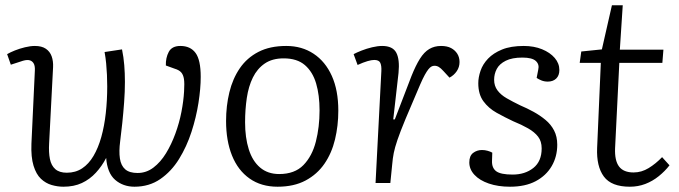

<svg xmlns="http://www.w3.org/2000/svg" viewBox="-20 -693 2571 727"><path d="M442 -506Q448 -477 450.5 -446.5Q453 -416 453 -383Q453 -346 450 -305.5Q447 -265 443 -227Q439 -189 435 -158Q430 -120 434 -93Q438 -66 454 -52Q470 -38 501 -38Q534 -38 561 -58.5Q588 -79 608.5 -112.5Q629 -146 644 -187Q659 -228 667 -269.5Q675 -311 677 -347Q679 -378 676.5 -394Q674 -410 666 -419Q658 -428 641 -433L608 -445Q607 -474 619 -496.5Q631 -519 663 -519Q701 -519 720.5 -492.5Q740 -466 740 -402Q740 -358 731.5 -303.5Q723 -249 705 -193.5Q687 -138 658 -91Q629 -44 587 -15Q545 14 489 14Q468 14 449.5 7.5Q431 1 416 -12Q401 -25 392.5 -46Q384 -67 382 -95Q366 -64 343 -39Q320 -14 290 0Q260 14 220 14Q198 14 175.5 7.5Q153 1 135 -16Q117 -33 107 -65.5Q97 -98 99 -149L112 -426Q113 -445 106.5 -454.5Q100 -464 88.5 -465.5Q77 -467 58 -460L21 -448L7 -488Q19 -495 36.5 -502Q54 -509 74.5 -514Q95 -519 112 -519Q138 -519 153.5 -508.5Q169 -498 175.5 -480Q182 -462 181 -439L166 -150Q164 -116 169 -91Q174 -66 189.5 -52.5Q205 -39 233 -39Q266 -39 291 -55.5Q316 -72 334 -102.5Q352 -133 363.5 -174Q375 -215 380.5 -264Q386 -313 386 -366Q386 -388 385 -409.5Q384 -431 382 -452.5Q380 -474 376 -496Z M1031 14Q969 14 925 -17Q881 -48 858.5 -104Q836 -160 836 -235Q836 -292 848.5 -343.5Q861 -395 888 -434.5Q915 -474 958.5 -496.5Q1002 -519 1064 -519Q1123 -519 1167.5 -489.5Q1212 -460 1236.5 -405.5Q1261 -351 1261 -274Q1261 -217 1248.5 -165Q1236 -113 1208.5 -73Q1181 -33 1137 -9.5Q1093 14 1031 14ZM1037 -34Q1096 -34 1129 -68Q1162 -102 1176 -157Q1190 -212 1190 -275Q1190 -333 1177 -377Q1164 -421 1134.5 -446.5Q1105 -472 1054 -472Q1011 -472 982.5 -452.5Q954 -433 937.5 -399.5Q921 -366 914.5 -322Q908 -278 908 -230Q908 -172 922 -127.5Q936 -83 965 -58.5Q994 -34 1037 -34Z M1424 -424Q1425 -444 1420 -455Q1415 -466 1397 -466Q1387 -466 1371.5 -461.5Q1356 -457 1334 -447L1319 -488Q1330 -494 1349 -501.5Q1368 -509 1389 -514Q1410 -519 1427 -519Q1467 -519 1480.5 -493.5Q1494 -468 1489 -417L1469 -241H1475L1538 -405Q1554 -445 1570 -470.5Q1586 -496 1605.5 -507.5Q1625 -519 1650 -519Q1673 -519 1688 -511Q1703 -503 1711.5 -489.5Q1720 -476 1720 -458Q1720 -439 1709.5 -423.5Q1699 -408 1682 -399L1659 -424Q1649 -435 1641.5 -439.5Q1634 -444 1625 -444Q1619 -444 1613.5 -441Q1608 -438 1602 -430.5Q1596 -423 1588.5 -409.5Q1581 -396 1571 -373Q1536 -292 1515.5 -242.5Q1495 -193 1485 -163.5Q1475 -134 1471 -114Q1467 -94 1465 -70L1458 0H1402Z M1921 -32Q1968 -32 1999.5 -57Q2031 -82 2031 -131Q2031 -158 2017.5 -175.5Q2004 -193 1979.5 -207Q1955 -221 1923 -234Q1891 -249 1860.5 -266Q1830 -283 1810.5 -309.5Q1791 -336 1791 -378Q1791 -400 1799.5 -425Q1808 -450 1828 -471Q1848 -492 1881 -505.5Q1914 -519 1963 -519Q2002 -519 2032.5 -506.5Q2063 -494 2080.5 -473.5Q2098 -453 2098 -428Q2098 -407 2086 -395.5Q2074 -384 2054 -384Q2041 -384 2030 -388.5Q2019 -393 2012 -398L2018 -429Q2023 -449 2009 -462Q1995 -475 1958 -475Q1919 -475 1895 -463Q1871 -451 1861 -432Q1851 -413 1851 -391Q1851 -368 1863.5 -351Q1876 -334 1898.5 -321Q1921 -308 1950 -294Q1976 -283 2000.5 -269.5Q2025 -256 2045.5 -239Q2066 -222 2078 -199Q2090 -176 2090 -145Q2090 -100 2069 -64Q2048 -28 2008.5 -7Q1969 14 1911 14Q1866 14 1831 2Q1796 -10 1776.5 -31Q1757 -52 1757 -78Q1757 -103 1771.5 -114Q1786 -125 1805 -125Q1816 -125 1826.5 -122Q1837 -119 1844 -115L1843 -84Q1842 -57 1859 -44.5Q1876 -32 1921 -32Z M2181 -498 2259 -506 2297 -673H2338L2327 -505H2492L2488 -455H2325L2309 -132Q2307 -85 2324 -62.5Q2341 -40 2379 -40Q2409 -40 2436 -56.5Q2463 -73 2487 -98L2515 -67Q2498 -45 2474.5 -26Q2451 -7 2423.5 3.5Q2396 14 2365 14Q2295 14 2266.5 -24.5Q2238 -63 2241 -133L2255 -455H2175Z"/></svg>

Font: Literata Light
Style: Italic
Weight: 300
Italic angle: -2°
Designer: Latin by Veronika Burian and Jose Scaglione. Greek by Irene Vlachou. Cyrillic by Vera Evstafieva
Foundry: TypeTogether
Version: Version 3.103;gftools[0.9.29]